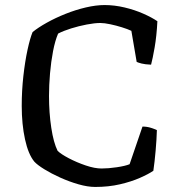

<svg xmlns="http://www.w3.org/2000/svg" viewBox="-20 -740 705 760"><path d="M357 0Q327 0 290.5 -10.5Q254 -21 218.5 -37Q183 -53 155.5 -70Q128 -87 116 -100Q92 -129 79 -188.5Q66 -248 66 -321Q66 -381 72.5 -439Q79 -497 89 -543Q99 -589 109 -613Q131 -631 165 -650Q199 -669 239 -685Q279 -701 319.5 -710.5Q360 -720 394 -720Q433 -720 473 -710.5Q513 -701 547 -686Q581 -671 603 -656Q600 -597 592 -551.5Q584 -506 578 -484Q554 -485 540.5 -488.5Q527 -492 521 -495L500 -618Q485 -625 462.5 -632Q440 -639 416.5 -644Q393 -649 377 -649Q355 -649 323.5 -643Q292 -637 261.5 -627.5Q231 -618 210 -607Q198 -579 190 -537.5Q182 -496 178 -449.5Q174 -403 174 -360Q174 -293 183 -234Q192 -175 208 -143Q221 -130 252.5 -113.5Q284 -97 319.5 -85Q355 -73 382 -73Q409 -73 442.5 -78Q476 -83 493 -90L544 -239Q562 -239 577.5 -234Q593 -229 601 -225Q600 -188 596 -143Q592 -98 587 -64Q568 -51 534 -36Q500 -21 455 -10.5Q410 0 357 0Z"/></svg>

Font: Texturina
Style: Regular
Weight: 400
Designer: Guillermo Torres Carreño
Foundry: Omnibus-Type
Version: Version 1.002; ttfautohint (v1.8.3)